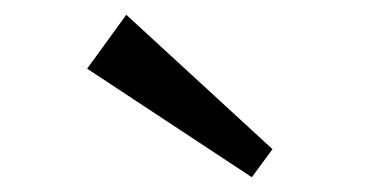

<svg xmlns="http://www.w3.org/2000/svg" viewBox="-20 -994 505 260"><path d="M321 -754 98 -901 151 -974 349 -792Z"/></svg>

Font: BioRhyme
Style: Regular
Weight: 400
Designer: Aoife Mooney
Foundry: Aoife Mooney Type
Version: Version 1.600;gftools[0.9.33]